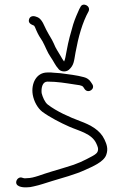

<svg xmlns="http://www.w3.org/2000/svg" viewBox="-20 -753 528 821"><path d="M124 -644C127.5 -644 132.4 -630.2 135 -624C143 -605.3 151.1 -592.3 162 -576C173.9 -554.2 183.1 -528.1 196 -510C209.3 -491.4 215.6 -474 231 -457C241.3 -445.4 262.9 -444.2 275 -455C296.1 -474.5 296 -489.1 303 -529C315 -594.8 332.2 -656.8 359 -705C369.1 -728.5 333.3 -744.7 324 -723L319 -714C310.2 -694.2 301.5 -675.4 293 -649C282.5 -613 272.4 -577.8 265 -536C260.2 -511.4 259.1 -500.3 254 -490C248.1 -497.9 244 -505 239 -514C228.3 -533.2 218.7 -544.5 210 -567C201.9 -585.5 190.1 -601.9 182 -618C168.7 -640.1 161.7 -673.7 136 -681C122.8 -686.7 108.8 -684.5 104.5 -671.5C98.7 -654.2 113.6 -648.5 124 -644ZM374 -394 368 -403C361.3 -413 351.7 -419.7 339 -423C309.8 -431.3 269.9 -435.7 238 -440L210 -442C200.7 -443.3 191.3 -443.7 182 -443C135.9 -443 112 -396.3 120 -348C125.1 -319 140.9 -290.6 161 -275C192.8 -251.6 238.2 -228.2 276 -211.5C319 -192.5 372.9 -181.9 392 -139C396.4 -129 402.9 -117.2 397 -104C395 -98.7 388 -92.7 376 -86C338.7 -65.8 310.2 -51.6 262 -38C220.6 -25.6 178.7 -13.3 144 -1C126.9 4.3 111.7 9 93 9C83.2 10.2 81.3 8.8 75 7C63.7 2.2 53.1 11.8 50.5 19.5C42.3 44 73.9 49.4 95 48C104.3 48 114 46.7 124 44C152.9 37.8 170.5 30.8 203 21L273 0C301 -8.7 324.3 -17.3 343 -26C374.3 -39.9 423.2 -60.3 434 -90C444 -116.2 436 -136.5 427 -156C408 -197.1 367.2 -218.7 323 -235C275.3 -252.9 222.2 -276.6 184 -306C171.4 -316.1 162.1 -338.4 158 -355C155.7 -377.7 161.5 -404 183 -404C225.3 -404 259.5 -397.8 298 -392C312.8 -389.7 330.7 -388.9 336 -381L342 -372C357 -351 389.4 -372.5 374 -394Z"/></svg>

Font: Just Breathe
Style: Regular
Weight: 400
Foundry: Cannot Into Space Fonts
Version: Version 0.72